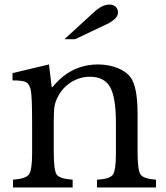

<svg xmlns="http://www.w3.org/2000/svg" viewBox="-20 -823 729 843"><path d="M216 -291V-157Q216 -76 228.5 -57Q241 -38 299 -34V0H37V-34Q93 -38 107 -57Q121 -76 121 -150V-283Q121 -402 115 -428Q109 -455 94 -462.5Q79 -470 35 -470V-502L195 -540L207 -441H211Q291 -540 411 -540Q456 -540 494.5 -525Q533 -510 553 -484Q584 -442 584 -324V-157Q584 -76 597 -57Q610 -38 665 -34V0H406V-34Q462 -37 475.5 -56Q489 -75 489 -150V-282Q489 -395 463.5 -440.5Q438 -486 375 -486Q331 -486 293 -462.5Q255 -439 234 -398Q223 -377 219.5 -357Q216 -337 216 -291ZM310 -651H263L393 -770Q429 -803 460 -803Q477 -803 487.5 -793.5Q498 -784 498 -768Q498 -740 447 -716Z"/></svg>

Font: Libre Baskerville
Style: Regular
Weight: 400
Designer: Pablo Impallari, Rodrigo Fuenzalida
Foundry: Pablo Impallari, Rodrigo Fuenzalida
Version: Version 1.000